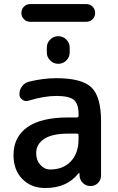

<svg xmlns="http://www.w3.org/2000/svg" viewBox="-20 -943 584 951"><path d="M369.1 -273.4Q369.1 -281.2 361.3 -281.2H318.4Q238.3 -281.2 198.7 -254.9Q159.2 -228.5 159.2 -184.6Q159.2 -149.4 179.7 -126.5Q200.2 -103.5 228.5 -103.5Q293 -103.5 331.1 -144Q369.1 -184.6 369.1 -253.9ZM129.9 -835Q111.3 -835 98.6 -847.7Q85.9 -860.4 85.9 -878.9Q85.9 -897.5 98.6 -910.2Q111.3 -922.9 129.9 -922.9H407.2Q425.8 -922.9 438.5 -910.2Q451.2 -897.5 451.2 -878.9Q451.2 -860.4 438.5 -847.7Q425.8 -835 407.2 -835ZM211.9 -683.6V-707Q211.9 -730.5 228.5 -747.1Q245.1 -763.7 268.6 -763.7Q292 -763.7 308.6 -747.1Q325.2 -730.5 325.2 -707V-683.6Q325.2 -660.2 308.6 -643.6Q292 -627 268.6 -627Q245.1 -627 228.5 -643.6Q211.9 -660.2 211.9 -683.6ZM258.8 -555.7Q385.7 -555.7 433.1 -509.8Q480.5 -463.9 480.5 -342.8V-74.2Q480.5 -51.8 465.3 -36.6Q450.2 -21.5 428.2 -21.5Q406.2 -21.5 390.6 -36.6Q375 -51.8 374 -73.2V-84Q374 -85 372.6 -85.4Q371.1 -85.9 369.1 -85Q312.5 -11.7 204.1 -11.7Q134.8 -11.7 90.8 -56.2Q46.9 -100.6 46.9 -174.8Q46.9 -263.7 114.7 -312.5Q182.6 -361.3 318.4 -361.3H361.3Q369.1 -361.3 369.1 -369.1V-377.9Q369.1 -428.7 345.7 -448.2Q322.3 -467.8 258.8 -467.8Q199.2 -467.8 121.1 -444.3Q116.2 -442.4 110.4 -442.4Q99.6 -442.4 90.8 -449.2Q76.2 -459 76.2 -476.6Q76.2 -498 88.9 -515.1Q101.6 -532.2 122.1 -538.1Q193.4 -555.7 258.8 -555.7Z"/></svg>

Font: Gen Jyuu Gothic Medium
Style: Regular
Weight: 500
Designer: [Source Han Sans]
Ryoko NISHIZUKA  (kana & ideographs); Paul D. Hunt (Latin, Greek & Cyrillic); Wenlong ZHANG  (bopomofo
Version: Version 1.002.20150607